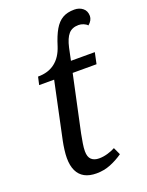

<svg xmlns="http://www.w3.org/2000/svg" viewBox="-145 -832 699 915"><g transform="rotate(-20 204.5 -375.0)"><path d="M183 10Q147 10 123 -3Q99 -16 86.5 -42Q74 -68 74 -107Q74 -125 77 -148.5Q80 -172 84 -191L145 -479H69L78 -519Q104 -519 125.5 -525.5Q147 -532 164.5 -545.5Q182 -559 194.5 -578.5Q207 -598 215 -623Q230 -672 247.5 -702Q265 -732 289 -746Q313 -760 349 -760Q374 -760 391.5 -746Q409 -732 409 -706Q409 -696 403.5 -685.5Q398 -675 387 -666Q380 -674 367.5 -679Q355 -684 343 -684Q310 -684 292 -663.5Q274 -643 264 -598L251 -536H372L360 -479H239L178 -194Q173 -169 169.5 -146.5Q166 -124 166 -108Q166 -79 180 -66Q194 -53 219 -53Q240 -53 262.5 -59.5Q285 -66 301 -75L318 -38Q288 -17 254.5 -3.5Q221 10 183 10Z"/></g></svg>

Font: Noto Serif
Style: Italic
Weight: 400
Italic angle: -12°
Designer: Monotype Design Team
Foundry: Monotype Imaging Inc.
Version: Version 2.013